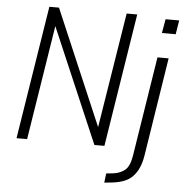

<svg xmlns="http://www.w3.org/2000/svg" viewBox="-59 -762 967 1012"><g transform="rotate(5 424.5 -256.0)"><path d="M49 0 161 -705H212L481 -75H469L570 -705H626L514 0H461L191 -630H205L105 0ZM764 -619 777 -693H849L837 -619ZM530 193 536 144 574 140Q611 135 635.5 114.5Q660 94 669 35L752 -489H811L729 32Q723 69 711 96.5Q699 124 680 144Q661 164 633.5 174.5Q606 185 570 189Z"/></g></svg>

Font: Nunito Sans 10pt Condensed Light
Style: Italic
Weight: 300
Width: 3
Italic angle: -9°
Designer: Vernon Adams
Foundry: Vernon Adams
Version: Version 3.101;gftools[0.9.27]